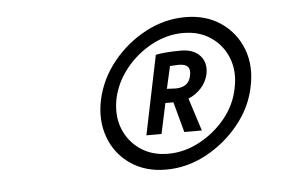

<svg xmlns="http://www.w3.org/2000/svg" viewBox="-35 -758 671 434"><g transform="rotate(-5 300.0 -541.0)"><path d="M326.2 -371.7Q279.3 -371.7 245.7 -394.7Q212 -417.7 197.7 -456.3Q183.3 -495 192.7 -541Q202.8 -588 233.9 -626.7Q265 -665.3 308.4 -688.3Q351.8 -711.3 398.7 -711.3Q445.7 -711.3 479.3 -688.3Q513 -665.3 527.8 -626.7Q542.5 -588 532.3 -541Q523 -495 491.4 -456.3Q459.8 -417.7 416.5 -394.7Q373.2 -371.7 326.2 -371.7ZM333.8 -407Q370.8 -407 405.3 -425.5Q439.8 -444 464.3 -474Q488.8 -504 496 -541Q504 -578 492.5 -608.5Q481 -639 454.5 -657.5Q428 -676 391 -676Q354 -676 319.5 -657.5Q285 -639 260.5 -608.5Q236 -578 228 -541Q220.8 -504 232.3 -474Q243.8 -444 270.3 -425.5Q296.8 -407 333.8 -407ZM288.2 -452.8 325.3 -632.3Q333 -634.2 348.8 -635.5Q364.7 -636.8 382.3 -636.8Q411.3 -636.8 425.9 -620.5Q440.5 -604.2 435.5 -578.8Q431.5 -561 419.3 -547.6Q407.2 -534.2 390.2 -527.2L414 -452.8H374.2L355.5 -521.8H337.3L322.5 -452.8ZM364.5 -552.5Q393.5 -553.3 398.2 -578.7Q404.2 -605.2 375.3 -605.2Q368.7 -605.2 363.5 -604.7Q358.3 -604.2 355 -604.2L343.5 -553.5Q347.7 -553.5 352.8 -553Q357.8 -552.5 364.5 -552.5Z"/></g></svg>

Font: Epunda Slab Light
Style: Italic
Weight: 300
Italic angle: -12°
Designer: Simon Atzbach
Foundry: typofactur
Version: Version 1.102